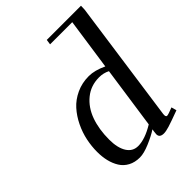

<svg xmlns="http://www.w3.org/2000/svg" viewBox="-212 -835 948 948"><g transform="rotate(-45 262.5 -361.0)"><path d="M70.8 -162.1Q70.8 -201.2 79.1 -241.2Q87.4 -281.2 106.2 -320.1Q125 -358.9 151.9 -388.9Q178.7 -418.9 218.8 -437.5Q258.8 -456.1 306.2 -456.1Q347.2 -456.1 397.9 -432.1L437 -702.1H282.2L286.1 -729H524.9L523.9 -702.1L434.1 -64.9Q431.2 -43.9 441.9 -43.9Q450.2 -43.9 485.8 -58.1L493.2 -30.8Q432.6 -8.3 407.7 -0.7Q382.8 6.8 369.1 6.8Q338.9 6.8 338.9 -17.1Q338.9 -21.5 340.8 -35.2L342.8 -47.9Q315.4 -29.8 272.5 -11.5Q229.5 6.8 201.2 6.8Q166.5 6.8 140.6 -7.1Q114.7 -21 99.9 -44.9Q85 -68.8 77.9 -98.4Q70.8 -127.9 70.8 -162.1ZM155.8 -163.1Q155.8 -105.5 176.5 -72.3Q197.3 -39.1 234.9 -39.1Q283.2 -39.1 347.2 -78.1L394 -402.8Q368.7 -416 337.9 -416Q280.3 -416 238.3 -381.8Q196.3 -347.7 176 -291.3Q155.8 -234.9 155.8 -163.1Z"/></g></svg>

Font: Dehuti
Style: Bold-Italic
Weight: 700
Version: Version 1.2